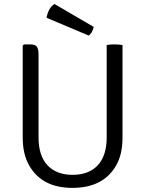

<svg xmlns="http://www.w3.org/2000/svg" viewBox="-20 -902 706 934"><path d="M499 -683Q514 -686 537 -686Q560 -686 576 -683V-233Q576 -151.5 545 -97Q482 12 332.5 12Q184 12 122 -97Q90.5 -151.5 90.5 -233V-680L96.5 -686H127.5Q152.5 -686 160 -673.8Q167.5 -661.5 167.5 -636.5V-234Q167.5 -144.5 211 -98Q254.5 -51.5 333.2 -51.5Q412 -51.5 455.5 -98Q499 -144.5 499 -234ZM245 -882.5Q215.5 -864.5 206.5 -815.5L411.5 -729Q428.5 -740.5 436 -771Z"/></svg>

Font: Signika-CLs Light
Style: CLs-Regular
Weight: 300
Version: Version 2.003;gftools[0.9.32]